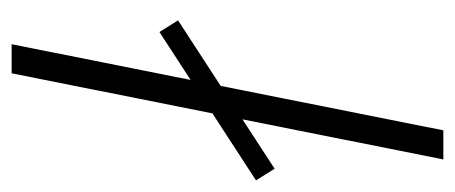

<svg xmlns="http://www.w3.org/2000/svg" viewBox="-246 -536 782 330"><g transform="rotate(90 145.0 -371.0)"><path d="M204 -742H254L106 0H56ZM15 -286 270 -452 290 -420 35 -254Z"/></g></svg>

Font: Idrija
Style: Italic
Weight: 300
Italic angle: -11.3°
Designer: Julieta Ulanovsky
Foundry: Julieta Ulanovsky
Version: Version 7.200